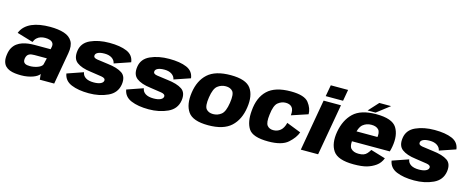

<svg xmlns="http://www.w3.org/2000/svg" viewBox="-39 -1454 5215 2138"><g transform="rotate(15 2569.0 -385.0)"><path d="M216 7Q254 7 288 1Q322 -5 349.8 -15Q377.5 -25 397 -38Q416.5 -51 424.5 -64.5L431 0H597L661.5 -366Q677.5 -454.5 648.2 -505Q619 -555.5 553 -577Q487 -598.5 390.5 -598.5Q330.5 -598.5 277.2 -589.8Q224 -581 180.8 -562Q137.5 -543 106 -512.8Q74.5 -482.5 58 -440L243.5 -385Q255.5 -415 274.8 -432.8Q294 -450.5 318.5 -458Q343 -465.5 370.5 -465.5Q400 -465.5 424.2 -457.5Q448.5 -449.5 460.2 -430.2Q472 -411 463 -376.5L459.5 -359H275.5Q240 -359 204.5 -354.8Q169 -350.5 136 -339.5Q103 -328.5 75.8 -308.5Q48.5 -288.5 30 -256.8Q11.5 -225 5 -179Q-2.5 -131 5.8 -97.8Q14 -64.5 34 -44Q54 -23.5 82.8 -12.2Q111.5 -1 145.8 3Q180 7 216 7ZM283.5 -117.5Q267.5 -117.5 252.8 -120Q238 -122.5 226.8 -129.5Q215.5 -136.5 210.2 -149.8Q205 -163 208 -184.5Q211.5 -206 220 -219Q228.5 -232 241.2 -238.8Q254 -245.5 270 -247.8Q286 -250 304 -250H445L427 -174Q421 -160.5 405.8 -150Q390.5 -139.5 369.8 -132.2Q349 -125 326.5 -121.2Q304 -117.5 283.5 -117.5Z M996 5Q1118 5 1214.8 -39.8Q1311.5 -84.5 1327 -186Q1340 -277 1284.2 -315Q1228.5 -353 1116 -366Q1038.5 -375.5 991.5 -383Q944.5 -390.5 949 -420Q951.5 -442 978.8 -454.8Q1006 -467.5 1054 -467.5Q1106 -467.5 1138.8 -445.5Q1171.5 -423.5 1178 -387.5L1364 -451Q1353.5 -532 1277 -564.8Q1200.5 -597.5 1075.5 -597.5Q951 -597.5 858.5 -555.5Q766 -513.5 752.5 -420Q739 -328 793.2 -286.8Q847.5 -245.5 953 -232.5Q1034.5 -221 1083.5 -213Q1132.5 -205 1128 -174.5Q1124.5 -152.5 1095.5 -139.2Q1066.5 -126 1017.5 -126Q958 -126 924.2 -147.5Q890.5 -169 885 -208L699 -143.5Q712.5 -62.5 793.2 -28.8Q874 5 996 5Z M1685.5 5Q1807.5 5 1904.2 -39.8Q2001 -84.5 2016.5 -186Q2029.5 -277 1973.8 -315Q1918 -353 1805.5 -366Q1728 -375.5 1681 -383Q1634 -390.5 1638.5 -420Q1641 -442 1668.2 -454.8Q1695.5 -467.5 1743.5 -467.5Q1795.5 -467.5 1828.2 -445.5Q1861 -423.5 1867.5 -387.5L2053.5 -451Q2043 -532 1966.5 -564.8Q1890 -597.5 1765 -597.5Q1640.5 -597.5 1548 -555.5Q1455.5 -513.5 1442 -420Q1428.5 -328 1482.8 -286.8Q1537 -245.5 1642.5 -232.5Q1724 -221 1773 -213Q1822 -205 1817.5 -174.5Q1814 -152.5 1785 -139.2Q1756 -126 1707 -126Q1647.5 -126 1613.8 -147.5Q1580 -169 1574.5 -208L1388.5 -143.5Q1402 -62.5 1482.8 -28.8Q1563.5 5 1685.5 5Z M2371.5 5Q2548 5 2635 -75.5Q2722 -156 2742.5 -299.5Q2763.5 -439.5 2706.8 -519.5Q2650 -599.5 2473.5 -599.5Q2296.5 -599.5 2209.5 -520.8Q2122.5 -442 2102 -299.5Q2081.5 -158.5 2138 -76.8Q2194.5 5 2371.5 5ZM2393 -129.5Q2340 -129.5 2312.8 -162Q2285.5 -194.5 2301.5 -298.5Q2317 -401 2358 -433.2Q2399 -465.5 2452 -465.5Q2505 -465.5 2532 -433.5Q2559 -401.5 2543 -298.5Q2527.5 -194.5 2486.5 -162Q2445.5 -129.5 2393 -129.5Z M3064.5 6Q3222 6 3291.8 -57Q3361.5 -120 3383.5 -184L3217.5 -249Q3202.5 -187 3168 -158.5Q3133.5 -130 3086 -130Q3040 -130 3015.5 -161.2Q2991 -192.5 3003 -286Q3015 -396 3055.8 -428.5Q3096.5 -461 3144.5 -461Q3192 -461 3216.2 -433.2Q3240.5 -405.5 3234 -340.5L3422 -403Q3422.5 -470.5 3373.2 -534.2Q3324 -598 3166 -598Q2985 -598 2898 -515Q2811 -432 2799.5 -277Q2787.5 -146 2836.2 -70Q2885 6 3064.5 6Z M3440 0H3639.5L3744 -593H3544ZM3577 -778.5 3553.5 -647.5H3753.5L3776.5 -778.5Z M4048.5 6 4071 -122Q4012.5 -122 3982.8 -154.5Q3953 -187 3972 -296Q3991 -405 4032 -438Q4073 -471 4129 -471Q4185.5 -471 4212.2 -441.5Q4239 -412 4226 -340.5L4235.5 -357H3965.5L3944.5 -237.5H4402Q4410.5 -263.5 4416 -296Q4440 -432.5 4387.5 -515.8Q4335 -599 4151.5 -599Q3973 -599 3888.2 -517.5Q3803.5 -436 3779 -296Q3755 -157.5 3810.8 -75.8Q3866.5 6 4048.5 6ZM4071 -122 4048.5 6Q4144 6 4200 -10.2Q4256 -26.5 4301.5 -59Q4347 -91.5 4369 -149L4199.5 -200Q4183.5 -173.5 4167 -155.5Q4150.5 -137.5 4128.2 -129.8Q4106 -122 4071 -122ZM4045.5 -614H4137.5L4286 -728.5H4150Z M4745 5Q4867 5 4963.8 -39.8Q5060.5 -84.5 5076 -186Q5089 -277 5033.2 -315Q4977.5 -353 4865 -366Q4787.5 -375.5 4740.5 -383Q4693.5 -390.5 4698 -420Q4700.5 -442 4727.8 -454.8Q4755 -467.5 4803 -467.5Q4855 -467.5 4887.8 -445.5Q4920.5 -423.5 4927 -387.5L5113 -451Q5102.5 -532 5026 -564.8Q4949.5 -597.5 4824.5 -597.5Q4700 -597.5 4607.5 -555.5Q4515 -513.5 4501.5 -420Q4488 -328 4542.2 -286.8Q4596.5 -245.5 4702 -232.5Q4783.5 -221 4832.5 -213Q4881.5 -205 4877 -174.5Q4873.5 -152.5 4844.5 -139.2Q4815.5 -126 4766.5 -126Q4707 -126 4673.2 -147.5Q4639.5 -169 4634 -208L4448 -143.5Q4461.5 -62.5 4542.2 -28.8Q4623 5 4745 5Z"/></g></svg>

Font: Anybody UltraCondensed Thin ExtraBold
Style: Italic
Weight: 800
Italic angle: -10°
Version: Version 1.111